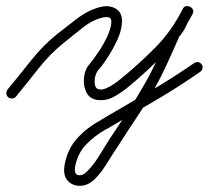

<svg xmlns="http://www.w3.org/2000/svg" viewBox="-28 -295 675 621"><path d="M-1 20Q-7 15 -7.5 8Q-8 1 -4 -5Q34 -51 72.5 -99.5Q111 -148 157 -185Q186 -208 221.5 -235Q257 -262 295 -272Q326 -280 348 -266Q370 -252 366 -217Q364 -193 351 -165Q338 -137 321 -110.5Q304 -84 288 -66Q283 -59 280.5 -49.5Q278 -40 278 -32Q278 -11 289 -7Q300 -3 314.5 -9Q329 -15 343 -25Q357 -35 364 -41Q424 -90 476 -143Q528 -196 563 -266Q567 -274 574 -275Q581 -276 587 -273Q593 -270 595.5 -263.5Q598 -257 594 -250Q584 -232 573.5 -210Q563 -188 549 -174Q549 -173 551 -176Q553 -179 553 -179Q534 -137 515 -94.5Q496 -52 473 -11Q446 37 415 83.5Q384 130 354 177Q337 202 319 231.5Q301 261 280 283Q258 305 232.5 306Q207 307 191 289.5Q175 272 181 238Q190 187 222 152Q254 117 299 93Q299 93 298 93Q298 93 298 93Q374 48 451 3.5Q528 -41 600 -91Q600 -91 600 -91Q600 -91 600 -91Q606 -95 613 -94Q620 -93 624 -87Q628 -81 627 -74Q626 -67 620 -63Q547 -12 469.5 33Q392 78 316 123Q316 123 316 123Q315 123 315 123Q278 144 250.5 172.5Q223 201 215 244Q211 269 225.5 271.5Q240 274 254 259Q275 238 292 210Q309 182 325 157Q355 112 385.5 65.5Q416 19 443 -29Q465 -68 483.5 -110Q502 -152 521 -193Q521 -194 523 -196Q524 -198 525 -198Q536 -210 545.5 -230.5Q555 -251 564 -266Q568 -274 574.5 -275Q581 -276 587 -273Q593 -270 596 -264Q599 -258 595 -250Q557 -177 503 -121Q449 -65 386 -13Q368 2 344 16Q320 30 295 29Q265 28 253 6.5Q241 -15 243.5 -42.5Q246 -70 262 -88Q275 -104 290.5 -127Q306 -150 318 -175Q330 -200 332 -221Q333 -236 325 -238.5Q317 -241 303 -238Q270 -230 237.5 -204Q205 -178 179 -157Q134 -121 97 -74Q60 -27 24 17Q19 23 12 23.5Q5 24 -1 20Z"/></svg>

Font: FRB American Cursive
Style: Italic
Weight: 400
Italic angle: -25°
Version: Version 2.0;Modular Font Editor K font №1